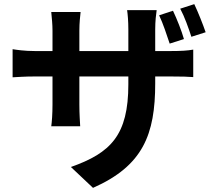

<svg xmlns="http://www.w3.org/2000/svg" viewBox="-20 -830 1040 929"><path d="M817 -778 750 -756C769 -716 787 -661 801 -619L870 -641C859 -680 836 -738 817 -778ZM920 -810 852 -788C873 -749 892 -695 906 -652L975 -674C962 -712 939 -770 920 -810ZM731 -427V-460H806C858 -460 893 -459 915 -457V-590C888 -585 858 -583 805 -583H731V-688C731 -728 735 -760 738 -781H595C598 -761 601 -728 601 -688V-583H364V-681C364 -721 368 -753 370 -772H228C231 -741 234 -711 234 -682V-583H149C99 -583 59 -589 41 -592V-456C63 -457 99 -460 149 -460H234V-324C234 -279 231 -239 228 -219H368C367 -239 364 -279 364 -324V-460H601V-422C601 -176 516 -90 323 -22L430 79C672 -28 731 -179 731 -427Z"/></svg>

Font: Source Han Sans JP
Style: Bold
Weight: 700
Designer: Ryoko NISHIZUKA 西塚涼子 (kana, bopomofo & ideographs); Paul D. Hunt (Latin, Greek & Cyrillic); Sandoll Communications 산돌커뮤니
Foundry: Adobe
Version: Version 2.002;hotconv 1.0.116;makeotfexe 2.5.65601